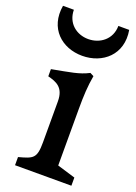

<svg xmlns="http://www.w3.org/2000/svg" viewBox="-151 -826 627 885"><g transform="rotate(20 163.0 -383.0)"><path d="M42 0H318.4V-40L229.5 -66.9V-345.2C229.5 -409.7 231.9 -456.5 241.2 -509.3L223.1 -518.6C176.8 -494.6 134.8 -489.7 45.9 -472.7V-437.5C87.4 -426.8 127 -413.1 127 -344.2V-142.6C127 -64 110.8 -58.6 42 -40ZM159.7 -579.6C259.8 -579.6 343.3 -649.9 323.2 -766.1H270C269.5 -700.2 217.3 -661.6 159.7 -661.6C102.1 -661.6 52.2 -700.2 51.8 -766.1H-1.5C-21 -649.9 59.6 -579.6 159.7 -579.6Z"/></g></svg>

Font: Donegal One
Style: Regular
Weight: 400
Designer: Gary Lonergan
Foundry: Sorkin Type Co.
Version: Version 1.004